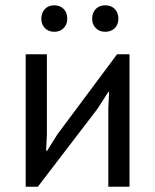

<svg xmlns="http://www.w3.org/2000/svg" viewBox="-20 -705 586 725"><path d="M389 -296 392 -358H389L348 -294L123 0H77V-500H157V-195L154 -136H158L197 -198L422 -500H469V0H389ZM136 -634Q136 -657 149.5 -671Q163 -685 185 -685Q207 -685 220.5 -671Q234 -657 234 -634Q234 -613 220.5 -599Q207 -585 185 -585Q163 -585 149.5 -599Q136 -613 136 -634ZM328 -634Q328 -657 341.5 -671Q355 -685 377 -685Q400 -685 413.5 -671Q427 -657 427 -634Q427 -613 413.5 -599Q400 -585 377 -585Q355 -585 341.5 -599Q328 -613 328 -634Z"/></svg>

Font: PTSans
Style: Regular
Weight: 400
Designer: A.Korolkova, O.Umpeleva, V.Yefimov
Foundry: ParaType Ltd
Version: Version 2.003W OFL